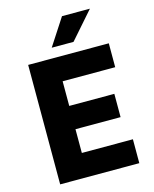

<svg xmlns="http://www.w3.org/2000/svg" viewBox="-148 -1145 996 1242"><g transform="rotate(-15 350.0 -524.0)"><path d="M97 0V-800H637V-640H285V-475H587V-319H285V-160H627V0ZM273 -868 390 -1048H577L419 -868Z"/></g></svg>

Font: Martian Mono ExtraBold
Style: Regular
Weight: 800
Monospace: yes
Designer: Roman Shamin
Foundry: Evil Martians
Version: Version 1.000; ttfautohint (v1.8.4.7-5d5b)